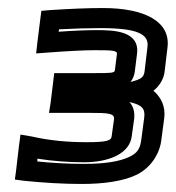

<svg xmlns="http://www.w3.org/2000/svg" viewBox="-20 -704 438 478"><path d="M264 -408 258 -365C257 -354 247 -350 195 -350C149 -350 104 -354 60 -364L31 -369L27 -339L20 -279L17 -257L39 -254C88 -249 137 -246 183 -246C239 -246 286 -253 318 -268C353 -284 378 -319 382 -358L389 -411C392 -438 382 -461 362 -478C378 -491 388 -508 390 -527L397 -586C405 -650 341 -684 236 -684C197 -684 154 -682 106 -679L83 -677L80 -654L73 -598L70 -571L97 -573C150 -577 189 -579 215 -579C257 -579 273 -579 271 -569L266 -529C266 -522 253 -522 217 -522H140H115L112 -497L106 -448L102 -423H127H204C248 -423 265 -422 264 -408ZM305 -500C311 -508 315 -517 316 -529L321 -569C329 -627 264 -629 221 -629C199 -629 167 -628 126 -625L127 -631C164 -633 199 -634 230 -634C323 -634 352 -619 347 -586L340 -527C338 -512 333 -507 305 -500ZM314 -408C316 -427 311 -441 302 -450C334 -443 342 -433 339 -411L332 -358C329 -333 322 -323 301 -313C277 -302 242 -296 189 -296C151 -296 113 -298 73 -302V-309C111 -303 150 -300 189 -300C252 -300 303 -322 308 -365L314 -408Z"/></svg>

Font: Gamestation Display Outline
Style: Italic
Weight: 400
Designer: Jonas Hecksher
Foundry: Jonas Hecksher, Playtypeª, e-types AS
Version: Version 1.003